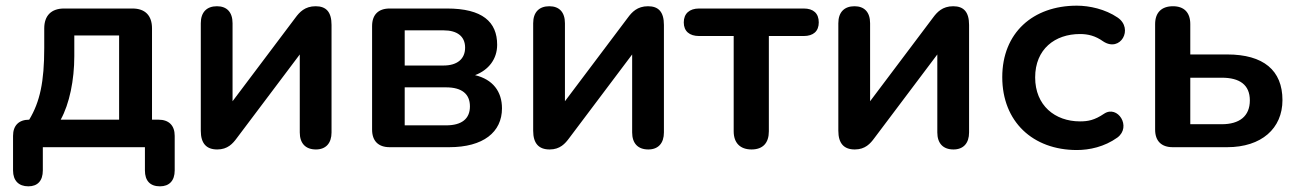

<svg xmlns="http://www.w3.org/2000/svg" viewBox="-20 -519 4575 677"><path d="M80 138C113 138 131 118 131 82V0H491V82C491 118 509 138 544 138C577 138 596 118 596 82V-40C596 -77 575 -97 539 -97H516V-419C516 -464 492 -489 447 -489H206C161 -489 136 -464 136 -419V-350C136 -231 121 -160 83 -97C47 -97 26 -77 26 -40V82C26 118 46 138 80 138ZM194 -97C225 -153 242 -237 242 -321V-394H400V-97Z M746 8C783 8 801 -13 815 -32L1037 -327V-52C1037 -14 1057 8 1094 8C1129 8 1149 -14 1149 -52V-431C1149 -477 1130 -497 1093 -497C1055 -497 1036 -476 1022 -457L800 -162V-437C800 -476 780 -497 745 -497C709 -497 688 -476 688 -437V-58C688 -13 708 8 746 8Z M1354 0H1564C1684 0 1750 -53 1750 -137C1750 -196 1718 -239 1655 -254C1703 -272 1733 -311 1733 -361C1733 -442 1681 -489 1556 -489H1354C1314 -489 1292 -467 1292 -427V-62C1292 -22 1314 0 1354 0ZM1553 -77H1407V-211H1553C1608 -211 1637 -188 1637 -144C1637 -100 1608 -77 1553 -77ZM1544 -288H1407V-412H1544C1592 -412 1620 -391 1620 -351C1620 -311 1592 -288 1544 -288Z M1918 8C1955 8 1973 -13 1987 -32L2209 -327V-52C2209 -14 2229 8 2266 8C2301 8 2321 -14 2321 -52V-431C2321 -477 2302 -497 2265 -497C2227 -497 2208 -476 2194 -457L1972 -162V-437C1972 -476 1952 -497 1917 -497C1881 -497 1860 -476 1860 -437V-58C1860 -13 1880 8 1918 8Z M2630 8C2670 8 2691 -15 2691 -56V-392H2814C2848 -392 2867 -409 2867 -440C2867 -472 2848 -489 2814 -489H2445C2411 -489 2391 -471 2391 -440C2391 -409 2411 -392 2445 -392H2567V-56C2567 -15 2590 8 2630 8Z M2994 8C3031 8 3049 -13 3063 -32L3285 -327V-52C3285 -14 3305 8 3342 8C3377 8 3397 -14 3397 -52V-431C3397 -477 3378 -497 3341 -497C3303 -497 3284 -476 3270 -457L3048 -162V-437C3048 -476 3028 -497 2993 -497C2957 -497 2936 -476 2936 -437V-58C2936 -13 2956 8 2994 8Z M3777 10C3821 10 3874 -1 3920 -34C3971 -72 3921 -150 3873 -118C3839 -95 3816 -91 3788 -91C3700 -91 3630 -147 3630 -246C3630 -346 3700 -399 3788 -399C3816 -399 3842 -393 3870 -373C3931 -333 3978 -418 3921 -457C3877 -487 3821 -499 3777 -499C3622 -499 3514 -403 3514 -247C3514 -90 3622 10 3777 10Z M4115 0H4307C4428 0 4502 -66 4502 -166C4502 -271 4435 -327 4307 -327H4177V-434C4177 -475 4155 -497 4116 -497C4076 -497 4053 -475 4053 -434V-62C4053 -22 4075 0 4115 0ZM4288 -81H4177V-245H4288C4351 -245 4387 -220 4387 -165C4387 -109 4350 -81 4288 -81Z"/></svg>

Font: SN Pro SemiBold
Style: Regular
Weight: 600
Designer: Tobias Whetton
Foundry: Supernotes
Version: Version 1.003;Glyphs 3.3 (3324)